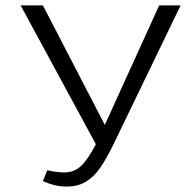

<svg xmlns="http://www.w3.org/2000/svg" viewBox="-20 -678 721 707"><path d="M138 -11 154 -51Q190 -43 217 -43Q253 -43 278.5 -67Q304 -91 333 -147L56 -658H138L366 -218L566 -658H645L401 -153Q373 -95 349.5 -61Q326 -27 296.5 -9Q267 9 225 9Q183 9 138 -11Z"/></svg>

Font: LXGW Bright GB
Style: Regular
Weight: 400
Designer: Christian Thalmann (Catharsis Fonts)
Foundry: LXGW / Christian Thalmann (Catharsis Fonts) / Fontworks Inc.
Version: Version 5.510